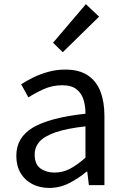

<svg xmlns="http://www.w3.org/2000/svg" viewBox="-20 -892 603 925"><path d="M217.2 13.4Q171.9 13.4 136.1 -4.9Q100.2 -23.2 79.4 -57.9Q58.6 -92.5 58.6 -141.3Q58.6 -230.1 138.5 -277.5Q218.3 -325 391.7 -344.2Q392.1 -379.4 382.8 -410.5Q373.5 -441.7 349.2 -461.5Q324.9 -481.3 280 -481.3Q232.6 -481.3 191.1 -462.8Q149.7 -444.3 117 -422.7L81.9 -486Q107 -502.3 139.8 -518.5Q172.6 -534.7 211.9 -545.7Q251.1 -556.8 294.5 -556.8Q361.2 -556.8 402.8 -529.1Q444.3 -501.4 463.7 -451.5Q483.1 -401.6 483.1 -334V0H408.2L400.5 -64.9H396.7Q358.6 -32.7 313.3 -9.7Q267.9 13.4 217.2 13.4ZM242.8 -60.6Q282 -60.6 317.3 -79Q352.5 -97.4 391.7 -132.4V-283.2Q300.7 -273.1 246.8 -254.3Q193 -235.5 170 -209.1Q147.1 -182.6 147.1 -147.4Q147.1 -100.4 174.9 -80.5Q202.6 -60.6 242.8 -60.6ZM282.4 -640.4 235.6 -686.1 393.7 -871.9 457.4 -811.8Z"/></svg>

Font: Noto Sans KR Thin
Style: Regular
Weight: 100
Designer: Ryoko NISHIZUKA 西塚涼子 (kana, bopomofo & ideographs); Paul D. Hunt (Latin, Greek & Cyrillic); Sandoll Communications 산돌커뮤니
Foundry: Adobe
Version: Version 2.004-H2;hotconv 1.0.118;makeotfexe 2.5.65603